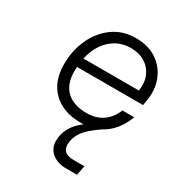

<svg xmlns="http://www.w3.org/2000/svg" viewBox="-181 -624 910 987"><g transform="rotate(30 274.5 -130.0)"><path d="M83 -209Q83 -291 114.5 -359.5Q146 -428 203 -469Q260 -510 337 -510Q412 -510 462.5 -475.5Q513 -441 535 -384Q557 -327 545 -260L540 -230H148Q147 -218 147 -205Q147 -129 188.5 -89Q230 -49 308 -49Q364 -49 403 -76Q442 -103 462 -153H532Q496 -57 421 -17Q358 25 331.5 61.5Q305 98 305 141Q305 193 374 193H436L425 250H361Q309 250 276.5 223.5Q244 197 244 152Q244 69 324 9Q316 9 307 9Q203 9 143 -49Q83 -107 83 -209ZM341 -453Q271 -453 221.5 -407.5Q172 -362 155 -284H484Q492 -334 475.5 -372Q459 -410 424 -431.5Q389 -453 341 -453Z"/></g></svg>

Font: Overused Grotesk Book
Style: Italic
Weight: 350
Italic angle: -10°
Version: Version 0.003